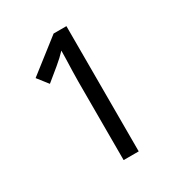

<svg xmlns="http://www.w3.org/2000/svg" viewBox="-169 -831 889 948"><g transform="rotate(-30 275.5 -357.0)"><path d="M261 0V-446Q261 -474 262 -506.5Q263 -539 264 -569.5Q265 -600 265 -622Q249 -605 237.5 -594.5Q226 -584 206 -567L134 -508L87 -568L274 -714H347V0Z"/></g></svg>

Font: lkannada05
Style: Book
Weight: 400
Designer: Jelle Bosma - Monotype Design Team
Foundry: Monotype Imaging Inc.
Version: Version 2.003